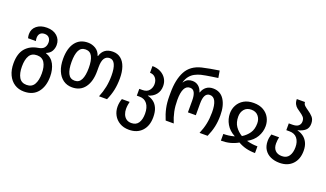

<svg xmlns="http://www.w3.org/2000/svg" viewBox="-90 -1389 3831 2258"><g transform="rotate(20 1825.5 -260.0)"><path d="M271 250Q202 250 151 216.5Q100 183 71.5 122Q43 61 43 -21Q43 -144 99 -209Q155 -274 252 -290Q305 -298 326 -324.5Q347 -351 347 -391Q347 -425 327.5 -448Q308 -471 271 -471Q234 -471 215 -450.5Q196 -430 196 -394Q196 -384 197.5 -375Q199 -366 201 -356H103Q96 -382 96 -406Q96 -470 144 -509.5Q192 -549 271 -549Q352 -549 399.5 -506Q447 -463 447 -396Q447 -355 427.5 -319.5Q408 -284 361 -266V-263Q435 -238 468.5 -172.5Q502 -107 502 -21Q502 102 442.5 176Q383 250 271 250ZM273 166Q338 166 367.5 116Q397 66 397 -21Q397 -107 367 -155.5Q337 -204 273 -204Q207 -204 178 -155.5Q149 -107 149 -20Q149 65 178.5 115.5Q208 166 273 166Z M785 10Q721 10 673.5 -24Q626 -58 599.5 -121Q573 -184 573 -271Q573 -403 628.5 -476Q684 -549 785 -549Q837 -549 881 -522.5Q925 -496 943 -441H948Q980 -549 1097 -549Q1156 -549 1197 -516Q1238 -483 1259 -423Q1280 -363 1280 -283Q1280 -202 1266 -135.5Q1252 -69 1221 0H1121Q1149 -68 1162.5 -135Q1176 -202 1176 -277Q1176 -369 1153.5 -417Q1131 -465 1087 -465Q1045 -465 1022 -431Q999 -397 999 -321V-269Q999 -140 943.5 -65Q888 10 785 10ZM787 -74Q843 -74 868.5 -125.5Q894 -177 894 -271Q894 -364 868.5 -414Q843 -464 786 -464Q729 -464 704 -414Q679 -364 679 -270Q679 -177 704.5 -125.5Q730 -74 787 -74Z M1584 250Q1517 250 1468 221Q1419 192 1393 144Q1367 96 1367 38Q1367 9 1372.5 -17Q1378 -43 1385 -61H1482Q1478 -46 1474 -21Q1470 4 1470 30Q1470 64 1482 95.5Q1494 127 1519.5 146.5Q1545 166 1584 166Q1644 166 1672 123Q1700 80 1700 9Q1700 -70 1666 -114.5Q1632 -159 1572 -159H1536V-244H1574Q1632 -244 1659 -278.5Q1686 -313 1686 -357Q1686 -404 1660 -434.5Q1634 -465 1590 -465V-549Q1648 -549 1693 -526Q1738 -503 1763.5 -462.5Q1789 -422 1789 -370Q1789 -307 1754 -264Q1719 -221 1659 -205V-202Q1699 -193 1732.5 -168Q1766 -143 1785.5 -98Q1805 -53 1805 14Q1805 123 1745.5 186.5Q1686 250 1584 250Z M1955 0Q1925 -71 1911 -137Q1897 -203 1897 -281V-326Q1897 -493 1952.5 -596Q2008 -699 2140 -731Q2186 -742 2239 -751.5Q2292 -761 2351 -770L2366 -682Q2330 -677 2291.5 -671Q2253 -665 2218 -659Q2183 -653 2159 -647Q2121 -637 2087.5 -619.5Q2054 -602 2028.5 -571.5Q2003 -541 1988 -490H1991Q2014 -525 2040 -535.5Q2066 -546 2093 -546Q2138 -546 2169.5 -520Q2201 -494 2215 -448H2219Q2234 -494 2268 -520Q2302 -546 2352 -546Q2443 -546 2491 -472.5Q2539 -399 2539 -276Q2539 -199 2525 -134.5Q2511 -70 2480 0H2379Q2408 -68 2421.5 -134Q2435 -200 2435 -276Q2435 -366 2412 -413.5Q2389 -461 2342 -461Q2267 -461 2267 -327V-180H2168V-327Q2168 -391 2150.5 -426Q2133 -461 2094 -461Q2001 -461 2001 -275Q2001 -198 2014.5 -132.5Q2028 -67 2056 0Z M2646 0V-84Q2679 -84 2710 -88Q2741 -92 2780 -102V-105Q2709 -143 2672.5 -205.5Q2636 -268 2636 -339Q2636 -395 2662 -443Q2688 -491 2737.5 -520Q2787 -549 2860 -549Q2932 -549 2982 -520Q3032 -491 3057.5 -443Q3083 -395 3083 -339Q3083 -268 3046.5 -205.5Q3010 -143 2939 -105V-102Q2978 -92 3009.5 -88Q3041 -84 3073 -84V0Q3011 0 2958.5 -13.5Q2906 -27 2859 -54Q2813 -27 2760.5 -13.5Q2708 0 2646 0ZM2860 -135Q2913 -167 2946 -215Q2979 -263 2979 -337Q2979 -391 2947.5 -428Q2916 -465 2860 -465Q2803 -465 2772 -428Q2741 -391 2741 -337Q2741 -263 2774 -215Q2807 -167 2860 -135Z M3381 10Q3318 10 3269 -12.5Q3220 -35 3192 -78.5Q3164 -122 3164 -185Q3164 -211 3168.5 -231.5Q3173 -252 3179 -271H3276Q3272 -253 3269.5 -233.5Q3267 -214 3267 -191Q3267 -135 3297 -104.5Q3327 -74 3381 -74Q3440 -74 3468.5 -116Q3497 -158 3497 -227Q3497 -295 3464 -337Q3431 -379 3366 -379H3327V-464H3371Q3424 -464 3447.5 -485Q3471 -506 3471 -540Q3471 -575 3451.5 -595.5Q3432 -616 3406 -633Q3385 -647 3364.5 -663Q3344 -679 3331 -703.5Q3318 -728 3318 -765H3420Q3421 -738 3441.5 -720Q3462 -702 3490 -683Q3522 -662 3549.5 -632.5Q3577 -603 3577 -550Q3577 -495 3543 -466Q3509 -437 3453 -424V-420Q3490 -413 3524.5 -389Q3559 -365 3580.5 -323Q3602 -281 3602 -219Q3602 -114 3542.5 -52Q3483 10 3381 10Z"/></g></svg>

Font: Noto Sans Georgian SemiCondensed Medium
Style: Regular
Weight: 500
Width: 4
Designer: Monotype Design Team, Akaki Razmadze
Foundry: Google LLC
Version: Version 2.005; ttfautohint (v1.8.4.7-5d5b)